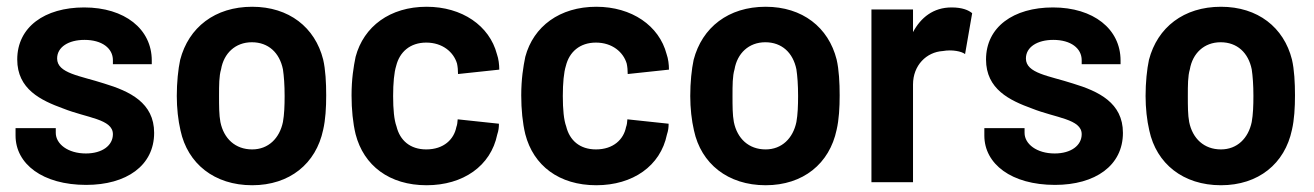

<svg xmlns="http://www.w3.org/2000/svg" viewBox="-20 -540 3888 568"><path d="M235 7C354 7 436 -50 436 -147C436 -236 364 -270 288 -293C217 -316 149 -323 149 -367C149 -401 183 -422 230 -422C282 -422 314 -397 314 -362V-350H429V-361C429 -454 349 -518 229 -518C112 -518 31 -460 31 -364C31 -276 101 -243 167 -219C237 -191 314 -188 314 -143C314 -110 283 -86 234 -86C181 -86 145 -114 145 -147V-161H26V-139C26 -55 106 7 235 7Z M726 8C837 8 915 -56 936 -156C943 -186 945 -222 945 -258C945 -295 943 -334 936 -364C912 -459 835 -520 726 -520C616 -520 538 -459 513 -363C507 -335 503 -296 503 -256C503 -220 507 -184 514 -154C535 -56 614 8 726 8ZM628 -256C628 -288 628 -315 634 -335C642 -382 676 -415 725 -415C774 -415 807 -384 817 -335C820 -315 822 -289 822 -256C822 -228 821 -201 817 -179C807 -131 774 -98 726 -98C676 -98 642 -130 632 -179C628 -200 628 -227 628 -256Z M1242 8C1350 8 1432 -49 1451 -142C1455 -154 1456 -163 1456 -174L1334 -187C1333 -177 1333 -172 1330 -164C1323 -128 1293 -98 1241 -98C1193 -98 1163 -125 1153 -166C1146 -185 1143 -216 1143 -256C1143 -294 1146 -326 1152 -345C1162 -386 1193 -414 1241 -414C1289 -414 1322 -386 1332 -352C1334 -343 1335 -332 1335 -321L1457 -334C1457 -349 1455 -366 1450 -380C1428 -464 1347 -520 1242 -520C1134 -520 1056 -462 1032 -372C1026 -343 1020 -306 1020 -258C1020 -216 1024 -176 1032 -143C1056 -50 1132 8 1242 8Z M1744 8C1852 8 1934 -49 1953 -142C1957 -154 1958 -163 1958 -174L1836 -187C1835 -177 1835 -172 1832 -164C1825 -128 1795 -98 1743 -98C1695 -98 1665 -125 1655 -166C1648 -185 1645 -216 1645 -256C1645 -294 1648 -326 1654 -345C1664 -386 1695 -414 1743 -414C1791 -414 1824 -386 1834 -352C1836 -343 1837 -332 1837 -321L1959 -334C1959 -349 1957 -366 1952 -380C1930 -464 1849 -520 1744 -520C1636 -520 1558 -462 1534 -372C1528 -343 1522 -306 1522 -258C1522 -216 1526 -176 1534 -143C1558 -50 1634 8 1744 8Z M2245 8C2356 8 2434 -56 2455 -156C2462 -186 2464 -222 2464 -258C2464 -295 2462 -334 2455 -364C2431 -459 2354 -520 2245 -520C2135 -520 2057 -459 2032 -363C2026 -335 2022 -296 2022 -256C2022 -220 2026 -184 2033 -154C2054 -56 2133 8 2245 8ZM2147 -256C2147 -288 2147 -315 2153 -335C2161 -382 2195 -415 2244 -415C2293 -415 2326 -384 2336 -335C2339 -315 2341 -289 2341 -256C2341 -228 2340 -201 2336 -179C2326 -131 2293 -98 2245 -98C2195 -98 2161 -130 2151 -179C2147 -200 2147 -227 2147 -256Z M2558 -1H2681V-290C2681 -347 2721 -386 2769 -389C2797 -394 2825 -388 2835 -380L2856 -501C2845 -510 2827 -518 2795 -518C2741 -518 2704 -488 2681 -445V-512H2558Z M3101 7C3220 7 3302 -50 3302 -147C3302 -236 3230 -270 3154 -293C3083 -316 3015 -323 3015 -367C3015 -401 3049 -422 3096 -422C3148 -422 3180 -397 3180 -362V-350H3295V-361C3295 -454 3215 -518 3095 -518C2978 -518 2897 -460 2897 -364C2897 -276 2967 -243 3033 -219C3103 -191 3180 -188 3180 -143C3180 -110 3149 -86 3100 -86C3047 -86 3011 -114 3011 -147V-161H2892V-139C2892 -55 2972 7 3101 7Z M3592 8C3703 8 3781 -56 3802 -156C3809 -186 3811 -222 3811 -258C3811 -295 3809 -334 3802 -364C3778 -459 3701 -520 3592 -520C3482 -520 3404 -459 3379 -363C3373 -335 3369 -296 3369 -256C3369 -220 3373 -184 3380 -154C3401 -56 3480 8 3592 8ZM3494 -256C3494 -288 3494 -315 3500 -335C3508 -382 3542 -415 3591 -415C3640 -415 3673 -384 3683 -335C3686 -315 3688 -289 3688 -256C3688 -228 3687 -201 3683 -179C3673 -131 3640 -98 3592 -98C3542 -98 3508 -130 3498 -179C3494 -200 3494 -227 3494 -256Z"/></svg>

Font: Vanilla Cream
Style: Bold
Weight: 700
Designer: Jeremy Tribby, Jinavaṁso
Foundry: Tribby Type
Version: Version 1.422;Glyphs 3.1.2 (3151)